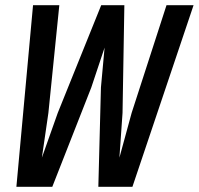

<svg xmlns="http://www.w3.org/2000/svg" viewBox="-20 -718 764 738"><path d="M107 -698H208L166 -284L141 -112L202 -284L369 -698H458L451 -284L439 -112L486 -284L620 -698H724L489 0H358L368 -382L382 -535L331 -382L181 0H43Z"/></svg>

Font: Azeret Mono
Style: Italic
Weight: 400
Italic angle: -12°
Designer: Martin Vácha
Foundry: Displaay
Version: Version 1.000; Glyphs 3.0.3, build 3074